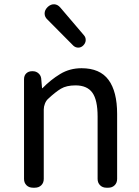

<svg xmlns="http://www.w3.org/2000/svg" viewBox="-20 -875 650 895"><path d="M134 0Q115 0 103.5 -11.5Q92 -23 92 -41V-506Q92 -523 102.5 -533Q113 -543 129 -543H133Q148 -543 159 -533.5Q170 -524 172 -510L176 -464H178Q216 -503 260.5 -530Q305 -557 360 -557Q446 -557 486 -502.5Q526 -448 526 -344V-41Q526 -23 514.5 -11.5Q503 0 485 0H476Q458 0 446.5 -11.5Q435 -23 435 -41V-332Q435 -409 410.5 -443Q386 -477 332 -477Q290 -477 264 -461.5Q238 -446 204 -414Q195 -406 189.5 -392Q184 -378 184 -365V-41Q184 -23 172.5 -11.5Q161 0 142 0ZM368 -663Q358 -653 345 -653Q332 -653 322 -662L201 -784Q188 -796 188 -812Q188 -828 201 -841L204 -844Q218 -856 233.5 -855Q249 -854 261 -840L371 -711Q380 -701 379.5 -687.5Q379 -674 368 -663Z"/></svg>

Font: Chiron GoRound TC
Style: Regular
Weight: 400
Designer: Ryoko NISHIZUKA 西塚涼子 (kana, bopomofo & ideographs); Paul D. Hunt (Latin, Greek & Cyrillic); Sandoll Communications 산돌커뮤니
Foundry: Adobe
Version: Version 1.000;hotconv 1.1.1;makeotfexe 2.6.0